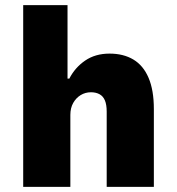

<svg xmlns="http://www.w3.org/2000/svg" viewBox="-20 -725 687 745"><path d="M70 0V-705H242V-420H249Q271 -463 310.5 -490Q350 -517 405 -517Q459 -517 497.5 -494Q536 -471 556.5 -423Q577 -375 577 -302V0H394V-292Q394 -319 387 -335.5Q380 -352 366 -359.5Q352 -367 333 -367Q311 -367 293 -356Q275 -345 264 -325.5Q253 -306 253 -279V0Z"/></svg>

Font: Nunito Sans 7pt SemiCondensed Black
Style: Regular
Weight: 900
Width: 4
Designer: Vernon Adams
Foundry: Vernon Adams
Version: Version 3.101;gftools[0.9.27]